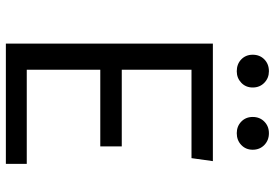

<svg xmlns="http://www.w3.org/2000/svg" viewBox="-161 -776 937 655"><g transform="rotate(90 307.5 -448.5)"><path d="M217.9 -633.3V-395.4H479.5V-322.1H217.9V-71.3H539V0H128.7V-706.2H529.7L519.5 -633.3ZM223.1 -787.7Q198.5 -787.7 182.6 -803.1Q166.7 -818.5 166.7 -842.1Q166.7 -866.2 182.6 -881.8Q198.5 -897.4 223.1 -897.4Q246.2 -897.4 262.3 -881.8Q278.5 -866.2 278.5 -842.1Q278.5 -818.5 262.3 -803.1Q246.2 -787.7 223.1 -787.7ZM434.4 -787.7Q410.8 -787.7 394.9 -803.1Q379 -818.5 379 -842.1Q379 -866.2 394.9 -881.8Q410.8 -897.4 434.4 -897.4Q458.5 -897.4 474.6 -881.8Q490.8 -866.2 490.8 -842.1Q490.8 -818.5 474.6 -803.1Q458.5 -787.7 434.4 -787.7Z"/></g></svg>

Font: FiraCode Nerd Font
Style: Regular
Weight: 400
Designer: Carrois Corporate, Edenspiekermann AG, Nikita Prokopov
Foundry: Carrois Corporate, Edenspiekermann AG, Nikita Prokopov
Version: Version 6.002;Nerd Fonts 3.4.0